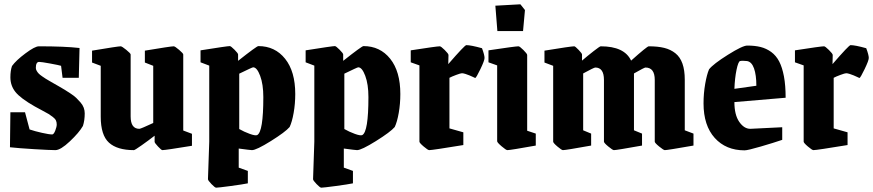

<svg xmlns="http://www.w3.org/2000/svg" viewBox="-20 -680 4020 884"><path d="M25.9 -2 27.8 -163.1H95.2L116.2 -84Q140.6 -75.7 173.3 -68.4Q206.1 -61 220.2 -61Q227.5 -61 234.4 -78.6Q241.2 -96.2 241.2 -106.9Q241.2 -117.7 237.5 -125.5Q233.9 -133.3 223.1 -141.6Q212.4 -149.9 204.1 -155Q195.8 -160.2 174.3 -171.4Q152.8 -182.6 140.1 -189.9Q74.7 -227.1 51.3 -256.3Q27.8 -285.6 27.8 -324.2Q27.8 -354.5 35.2 -376Q53.7 -401.9 97.2 -434.3Q140.6 -466.8 159.2 -466.8Q278.8 -466.8 346.2 -459L342.8 -321.8H268.1L261.2 -377Q252.4 -379.9 211.4 -387.5Q170.4 -395 160.2 -395Q145 -395 145 -367.2Q145 -360.4 149.2 -353.3Q153.3 -346.2 158.7 -340.8Q164.1 -335.4 174.3 -328.4Q184.6 -321.3 190.4 -317.6Q196.3 -314 208.5 -306.9Q220.7 -299.8 224.1 -297.9Q230.5 -294.4 249.5 -283.4Q268.6 -272.5 278.1 -266.6Q287.6 -260.7 304.7 -249.5Q321.8 -238.3 331.1 -229.2Q340.3 -220.2 350.6 -208.5Q360.8 -196.8 365.5 -184.1Q370.1 -171.4 370.1 -158.2Q370.1 -125.5 361.8 -100.1Q344.2 -69.3 301.5 -29.1Q258.8 11.2 234.9 11.2Q210.9 11.2 137.7 6.8Q64.5 2.4 25.9 -2Z M596.7 11.2Q519.5 11.2 481.7 -23.2Q443.8 -57.6 443.8 -143.1V-377L403.8 -392.1V-446.8Q523.4 -466.8 535.6 -466.8Q541.5 -466.8 561.5 -450.4Q581.5 -434.1 581.5 -429.2V-144Q581.5 -86.9 621.6 -86.9Q625 -86.9 641.1 -93.8Q657.2 -100.6 671.4 -107.4L685.5 -113.8V-377L647 -392.1V-446.8Q766.6 -466.8 779.8 -466.8Q785.6 -466.8 804.7 -450.4Q823.7 -434.1 823.7 -429.2V-79.1L863.8 -64V-8.8Q741.7 11.2 727.5 11.2Q723.1 11.2 707.5 -5.4Q691.9 -22 691.9 -26.9V-55.2Q663.6 -33.2 632.1 -11Q600.6 11.2 596.7 11.2Z M975.1 184.1Q969.7 184.1 953.6 167.5Q937.5 150.9 937.5 145L943.4 -27.8V-377.9L903.3 -393.1V-448.2Q1026.4 -467.8 1038.1 -467.8Q1043 -467.8 1059.6 -451.2Q1076.2 -434.6 1076.2 -429.2V-399.9Q1162.1 -467.8 1169.4 -467.8Q1246.1 -467.8 1292.7 -409.4Q1339.4 -351.1 1339.4 -247.1Q1339.4 -202.1 1332 -160.4Q1324.7 -118.7 1313.5 -95.2Q1293.9 -72.3 1227.1 -30.5Q1160.2 11.2 1140.1 11.2Q1133.3 11.2 1079.1 3.9V91.8L1121.1 106.9V164.1Q1098.1 168.9 1041.5 176.5Q984.9 184.1 975.1 184.1ZM1164.1 -58.1Q1192.4 -72.8 1192.4 -232.9Q1192.4 -292 1177.7 -331.1Q1163.1 -370.1 1145.5 -370.1Q1141.6 -370.1 1081.5 -340.8V-85.9Q1103.5 -73.2 1129.6 -63.7Q1155.8 -54.2 1164.1 -58.1Z M1459 184.1Q1453.6 184.1 1437.5 167.5Q1421.4 150.9 1421.4 145L1427.2 -27.8V-377.9L1387.2 -393.1V-448.2Q1510.3 -467.8 1522 -467.8Q1526.9 -467.8 1543.5 -451.2Q1560.1 -434.6 1560.1 -429.2V-399.9Q1646 -467.8 1653.3 -467.8Q1730 -467.8 1776.6 -409.4Q1823.2 -351.1 1823.2 -247.1Q1823.2 -202.1 1815.9 -160.4Q1808.6 -118.7 1797.4 -95.2Q1777.8 -72.3 1710.9 -30.5Q1644 11.2 1624 11.2Q1617.2 11.2 1563 3.9V91.8L1605 106.9V164.1Q1582 168.9 1525.4 176.5Q1468.8 184.1 1459 184.1ZM1647.9 -58.1Q1676.3 -72.8 1676.3 -232.9Q1676.3 -292 1661.6 -331.1Q1647 -370.1 1629.4 -370.1Q1625.5 -370.1 1565.4 -340.8V-85.9Q1587.4 -73.2 1613.5 -63.7Q1639.6 -54.2 1647.9 -58.1Z M1956.1 11.2Q1950.2 11.2 1930.7 -5.4Q1911.1 -22 1911.1 -27.8V-378.9L1871.1 -393.1V-448.2Q1990.7 -466.8 2004.9 -466.8Q2010.3 -466.8 2027.6 -449.7Q2044.9 -432.6 2044.9 -426.8L2043.9 -384.8Q2119.6 -472.2 2127 -472.2Q2147.9 -472.2 2199.2 -458Q2210.9 -426.8 2210.9 -413.1Q2210.9 -401.4 2191.9 -361.8Q2172.9 -322.3 2168 -320.8L2158.7 -325.2Q2148.9 -329.6 2141.1 -333Q2133.3 -336.4 2123 -339.6Q2112.8 -342.8 2106.9 -342.8Q2101.1 -342.8 2080.6 -335.2Q2060.1 -327.6 2049.3 -321.8V-88.9L2113.3 -70.8V-12.2Q1971.2 11.2 1956.1 11.2Z M2270 -537.1 2260.7 -653.8 2376 -660.2 2397 -633.8 2388.2 -537.1ZM2315.9 11.2Q2310.1 11.2 2289.6 -6.3Q2269 -23.9 2269 -29.8V-378.9L2229 -393.1V-448.2Q2353 -466.8 2367.2 -466.8Q2372.6 -466.8 2389.9 -449.7Q2407.2 -432.6 2407.2 -426.8V-78.1L2446.8 -64.9V-9.8Q2330.1 11.2 2315.9 11.2Z M2571.8 11.2Q2565.9 11.2 2546.4 -5.4Q2526.9 -22 2526.9 -27.8V-377L2486.8 -392.1V-446.8Q2608.9 -466.8 2624 -466.8Q2628.4 -466.8 2644 -450.4Q2659.7 -434.1 2659.7 -429.2V-400.9Q2684.6 -422.4 2713.1 -444.6Q2741.7 -466.8 2745.6 -466.8Q2855 -466.8 2885.7 -400.9Q2959.5 -466.8 2966.8 -466.8Q3008.8 -466.8 3038.3 -459.5Q3067.9 -452.1 3089.6 -434.8Q3111.3 -417.5 3122.1 -387.2Q3132.8 -356.9 3132.8 -313V-80.1L3172.9 -64.9V-9.8Q3053.2 11.2 3041 11.2Q3035.2 11.2 3014.9 -5.4Q2994.6 -22 2994.6 -27.8V-312Q2994.6 -369.1 2951.7 -369.1Q2949.2 -369.1 2936 -362.3Q2922.9 -355.5 2911.1 -348.6L2898.9 -341.8V-80.1L2936 -64.9V-9.8Q2818.8 11.2 2806.6 11.2Q2800.8 11.2 2780.8 -5.4Q2760.7 -22 2760.7 -27.8V-312Q2760.7 -369.1 2720.7 -369.1Q2717.8 -369.1 2703.9 -362.3Q2689.9 -355.5 2677.7 -348.6L2665 -341.8V-80.1L2701.7 -64.9V-9.8Q2585 11.2 2571.8 11.2Z M3408.2 12.2Q3322.3 12.2 3270.8 -44.9Q3219.2 -102.1 3219.2 -204.1Q3219.2 -250 3226.8 -293.7Q3234.4 -337.4 3244.6 -360.8Q3263.7 -385.3 3331.3 -427.7Q3398.9 -470.2 3420.4 -470.2Q3455.6 -470.2 3481.9 -463.6Q3508.3 -457 3530.8 -440.7Q3553.2 -424.3 3567.4 -397.2Q3581.5 -370.1 3589.4 -328.4Q3597.2 -286.6 3597.2 -230L3361.3 -210Q3361.3 -151.4 3383.5 -119.1Q3405.8 -86.9 3434.6 -86.9L3581.5 -94.2V-36.1Q3543 -22.9 3482.9 -5.4Q3422.9 12.2 3408.2 12.2ZM3361.3 -271 3462.4 -285.2Q3462.4 -334.5 3451.7 -365Q3440.9 -395.5 3419.4 -398.9Q3397.9 -401.4 3387.2 -398.9Q3378.9 -396 3371.1 -358.6Q3363.3 -321.3 3361.3 -271Z M3725.1 11.2Q3719.2 11.2 3699.7 -5.4Q3680.2 -22 3680.2 -27.8V-378.9L3640.1 -393.1V-448.2Q3759.8 -466.8 3773.9 -466.8Q3779.3 -466.8 3796.6 -449.7Q3814 -432.6 3814 -426.8L3813 -384.8Q3888.7 -472.2 3896 -472.2Q3917 -472.2 3968.3 -458Q3980 -426.8 3980 -413.1Q3980 -401.4 3960.9 -361.8Q3941.9 -322.3 3937 -320.8L3927.7 -325.2Q3918 -329.6 3910.2 -333Q3902.3 -336.4 3892.1 -339.6Q3881.8 -342.8 3876 -342.8Q3870.1 -342.8 3849.6 -335.2Q3829.1 -327.6 3818.4 -321.8V-88.9L3882.3 -70.8V-12.2Q3740.2 11.2 3725.1 11.2Z"/></svg>

Font: Grenze
Style: Bold
Weight: 700
Designer: Renata Polastri
Foundry: Omnibus-Type
Version: Version 1.002;PS 001.002;hotconv 1.0.88;makeotf.lib2.5.64775